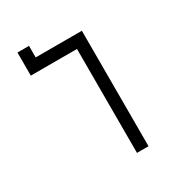

<svg xmlns="http://www.w3.org/2000/svg" viewBox="-166 -794 832 900"><g transform="rotate(-30 250.0 -344.0)"><path d="M312.5 -562.5V0H375Q375 0 375 -625H125V-687.5H62.5Q62.5 -687.5 62.5 -562.5Z"/></g></svg>

Font: BFUnifontExMono
Style: Regular
Weight: 500
Version: Version 15.0.06